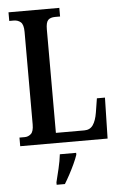

<svg xmlns="http://www.w3.org/2000/svg" viewBox="-61 -757 645 1020"><g transform="rotate(-5 261.0 -246.5)"><path d="M24 0V-46H52Q71 -46 85.5 -59Q100 -72 100 -110V-603Q100 -642 85 -655Q70 -668 48 -668H24V-714H295V-668H269Q243 -668 231 -655.5Q219 -643 219 -606V-54H371Q401 -54 417 -77Q433 -100 440 -143L452 -218H495L490 0ZM199 208Q207 176 216.5 136Q226 96 230 61H317V71Q310 92 297.5 119Q285 146 270.5 173Q256 200 243 221H199Z"/></g></svg>

Font: Noto Serif Khmer ExtraCondensed SemiBold
Style: Regular
Weight: 600
Width: 2
Designer: Danh Hong and the Monotype Design Team
Foundry: Monotype Imaging Inc.
Version: Version 2.004; ttfautohint (v1.8.4.7-5d5b)